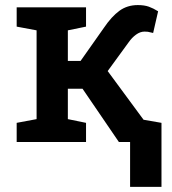

<svg xmlns="http://www.w3.org/2000/svg" viewBox="-20 -557 676 753"><path d="M45.4 0V-75.2L123.5 -89.8V-438L45.4 -452.6V-528.3H317.4V-452.6L246.1 -438V-317.9H295.9L387.7 -448.2Q417.5 -492.2 448.2 -514.6Q479 -537.1 520.5 -537.1Q545.9 -537.1 563.7 -530.8Q581.5 -524.4 600.1 -512.7L580.6 -427.7Q564 -431.6 559.8 -432.4Q555.7 -433.1 546.9 -433.1Q529.8 -433.1 513.4 -421.1Q497.1 -409.2 484.9 -391.6L402.3 -278.3L543 -87.4L613.3 -75.2V0H446.3L303.7 -209H246.1V-89.8L317.4 -75.2V0ZM490.2 175.8V-67.9H613.3V175.8Z"/></svg>

Font: Roboto Slab LO Medium
Style: Regular
Weight: 500
Designer: Google
Version: Version 2.000